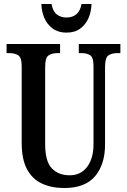

<svg xmlns="http://www.w3.org/2000/svg" viewBox="-20 -935 637 965"><path d="M303 10Q239 10 190.5 -12.5Q142 -35 115.5 -85Q89 -135 89 -217V-603Q89 -646 71.5 -657Q54 -668 29 -668H13V-714H282V-668H267Q241 -668 224 -656.5Q207 -645 207 -599V-210Q207 -124 240.5 -89Q274 -54 330 -54Q386 -54 418 -96.5Q450 -139 450 -211V-603Q450 -646 433.5 -657Q417 -668 391 -668H376V-714H585V-668H569Q542 -668 525 -656.5Q508 -645 508 -599V-209Q508 -109 458 -49.5Q408 10 303 10ZM314 -771Q273 -771 245 -791.5Q217 -812 203 -844.5Q189 -877 188 -915H239Q245 -879 265 -863Q285 -847 314 -847Q344 -847 363.5 -863Q383 -879 390 -915H440Q439 -877 425 -844.5Q411 -812 383.5 -791.5Q356 -771 314 -771Z"/></svg>

Font: Noto Serif Tamil ExtraCondensed SemiBold
Style: Italic
Weight: 600
Width: 2
Italic angle: -12°
Designer: Indian Type Foundry, Tom Grace, and the Monotype Design Team
Foundry: Monotype Imaging Inc.
Version: Version 2.003; ttfautohint (v1.8.4.7-5d5b)